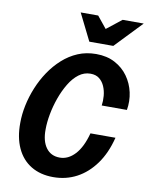

<svg xmlns="http://www.w3.org/2000/svg" viewBox="-102 -1022 849 1104"><g transform="rotate(10 323.0 -470.0)"><path d="M286 10Q211 10 156.5 -23Q102 -56 73.5 -118Q45 -180 46 -265Q46 -314 57 -367Q68 -420 89.5 -472.5Q111 -525 142 -571Q173 -617 213 -653Q253 -689 301.5 -709.5Q350 -730 408 -730Q471 -730 518 -705Q565 -680 594.5 -638.5Q624 -597 635 -546.5Q646 -496 637 -444H490Q494 -471 491.5 -500.5Q489 -530 478 -555.5Q467 -581 447 -597Q427 -613 395 -613Q358 -613 327 -589.5Q296 -566 272 -526Q248 -486 231 -438.5Q214 -391 205 -342.5Q196 -294 196 -253Q195 -185 223.5 -146Q252 -107 304 -107Q353 -107 392.5 -149.5Q432 -192 454 -275H600Q577 -183 531 -119.5Q485 -56 423 -23Q361 10 286 10ZM356 -793 278 -950H380L479 -828H368L523 -950H646L496 -793Z"/></g></svg>

Font: Instrument Sans SemiCondensed
Style: Bold Italic
Weight: 700
Width: 4
Italic angle: -13°
Designer: Rodrigo Fuenzalida
Foundry: fragTYPE
Version: Version 1.000;gftools[0.9.28]